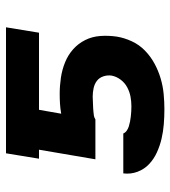

<svg xmlns="http://www.w3.org/2000/svg" viewBox="16 -576 568 640"><g transform="rotate(-90 300.0 -256.0)"><path d="M256 8Q231 8 206 6Q181 4 157.5 -1.5Q134 -7 112 -17Q90 -27 73 -43Q56 -59 47.5 -81.5Q39 -104 42 -129H175Q178 -122 184.5 -117.5Q191 -113 199 -110.5Q207 -108 215 -106.5Q223 -105 231.5 -104Q240 -103 248.5 -102.5Q257 -102 266 -102Q282 -102 298 -105Q314 -108 329 -116Q344 -124 354.5 -138Q365 -152 368 -168Q370 -182 365.5 -195.5Q361 -209 350.5 -217Q340 -225 326 -228Q312 -231 298 -231Q291 -231 285 -230.5Q279 -230 272.5 -230Q266 -230 260 -229.5Q254 -229 247.5 -228.5Q241 -228 234.5 -227Q228 -226 222 -222H89L121 -410H91L109 -520H529L511 -410H254L241 -336Q258 -339 274 -340Q290 -341 307 -341Q334 -341 361 -337Q388 -333 412.5 -323Q437 -313 456 -296Q475 -279 486.5 -256Q498 -233 500 -206Q502 -179 498 -151Q494 -126 482.5 -101Q471 -76 451.5 -57Q432 -38 408 -25Q384 -12 358.5 -4.5Q333 3 307 5.5Q281 8 256 8Z"/></g></svg>

Font: Iosevka XBd Ex Obl
Style: Regular
Weight: 800
Width: 7
Italic angle: -9°
Monospace: yes
Designer: Belleve Invis
Foundry: Belleve Invis
Version: Version 32.5.0; ttfautohint (v1.8.4)